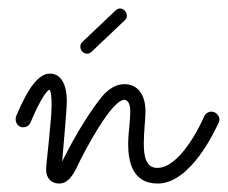

<svg xmlns="http://www.w3.org/2000/svg" viewBox="-20 -426 539 454"><path d="M127 -44C130 -82 138 -165 138 -188C138 -219 128 -252 98 -252C72 -252 47 -220 18 -151C17 -148 17 -146 17 -144C17 -134 24 -125 35 -125C42 -125 49 -129 52 -136C76 -193 91 -212 97 -214C101 -211 102 -193 102 -177C102 -141 89 -39 89 -25C89 -4 102 8 120 8C134 8 146 0 160 -27C180 -70 244 -190 274 -190C279 -190 288 -185 288 -164C288 -139 283 -107 283 -87C283 -42 294 8 353 8C432 8 490 -121 497 -136C498 -139 499 -141 499 -143C499 -152 491 -162 480 -162C473 -162 466 -158 463 -151C448 -117 402 -29 352 -29C325 -29 320 -56 320 -87C320 -112 324 -146 324 -163C324 -199 308 -227 274 -227C257 -227 237 -218 219 -195C182 -148 148 -87 127 -44ZM175 -327C171 -324 170 -320 170 -315C170 -307 177 -299 186 -299C190 -299 194 -301 197 -304L275 -378C279 -381 280 -385 280 -389C280 -398 272 -406 264 -406C260 -406 256 -404 253 -401L175 -327Z"/></svg>

Font: Sacramento
Style: Regular
Weight: 400
Designer: Astigmatic (AOETI)
Foundry: Astigmatic (AOETI)
Version: Version 1.000